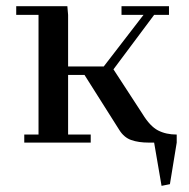

<svg xmlns="http://www.w3.org/2000/svg" viewBox="-20 -459 609 618"><path d="M32.2 -411.1V-439H196.8L199.2 -411.1V-245.1H314L441.9 -411.1H371.1V-439H523.9V-411.1H476.1L345.2 -235.8L439 -91.8Q462.9 -52.7 488.5 -39.3Q514.2 -25.9 548.8 -25.9V0L526.9 133.8L500 139.2L476.1 0H459Q425.8 0 402.3 -8.3Q378.9 -16.6 363.8 -41L252 -217.8H199.2V-25.9H272V0H58.1V-25.9H104V-411.1Z"/></svg>

Font: Dehuti
Style: Bold
Weight: 700
Version: Version 1.2